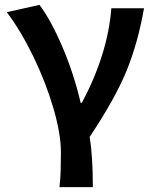

<svg xmlns="http://www.w3.org/2000/svg" viewBox="-20 -573 636 788"><path d="M230 52Q230 -24 199 -129.5Q168 -235 117 -340.5Q66 -446 8 -523L142 -553Q189 -491 236.5 -379.5Q284 -268 311 -151H316Q422 -350 437 -539H571Q546 -396 499 -281.5Q452 -167 348 -11Q361 67 361 195H224Q228 160 229 128.5Q230 97 230 52Z"/></svg>

Font: Nebula Sans Semibold
Style: Regular
Weight: 600
Designer: Paul D. Hunt for Adobe (as Source Sans)
Foundry: Nebula Entertainment & Broadcasting LLC
Version: Version 1.010